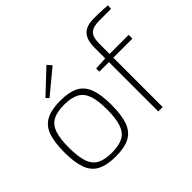

<svg xmlns="http://www.w3.org/2000/svg" viewBox="-150 -969 1232 1232"><g transform="rotate(-45 465.5 -353.5)"><path d="M281 -494Q361 -494 408 -469.5Q455 -445 475.5 -389.5Q496 -334 496 -241Q496 -149 475.5 -93Q455 -37 408 -12.5Q361 12 281 12Q203 12 155 -12.5Q107 -37 86.5 -93Q66 -149 66 -241Q66 -334 86.5 -389.5Q107 -445 155 -469.5Q203 -494 281 -494ZM281 -458Q217 -458 179 -438Q141 -418 124.5 -371Q108 -324 108 -241Q108 -159 124.5 -111Q141 -63 179 -43Q217 -23 281 -23Q345 -23 383 -43Q421 -63 438 -111Q455 -159 455 -241Q455 -324 438 -371Q421 -418 383 -438Q345 -458 281 -458ZM382 -719 408 -689 245 -554 227 -573Z M808 -715Q822 -715 844.5 -714.5Q867 -714 890 -713Q913 -712 931 -710L929 -680H822Q765 -680 741.5 -657Q718 -634 718 -577V0H678V-579Q678 -624 690.5 -654Q703 -684 731.5 -699.5Q760 -715 808 -715ZM891 -482V-448H591V-477L684 -482Z"/></g></svg>

Font: Exo 2 ExtraLight
Style: Regular
Weight: 250
Designer: Natanael Gama
Foundry: Natanael Gama
Version: Version 2.010